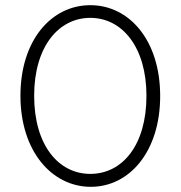

<svg xmlns="http://www.w3.org/2000/svg" viewBox="-20 -712 698 742"><path d="M331 10C480 10 599 -126 599 -341C599 -557 479 -692 329 -692C179 -692 59 -557 59 -342C59 -127 181 10 331 10ZM112 -342C112 -531 206 -643 329 -643C452 -643 546 -530 546 -342C546 -151 453 -40 329 -40C206 -40 112 -151 112 -342Z"/></svg>

Font: MV Cash ExtraLight
Style: Regular
Weight: 200
Designer: Rodrigo Fuenzalida
Foundry: fragTYPE
Version: Version 1.100;Glyphs 3.1.2 (3151)